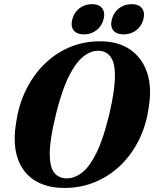

<svg xmlns="http://www.w3.org/2000/svg" viewBox="-20 -914 758 944"><path d="M472.5 -711Q560 -711 619 -671Q678 -631 702.8 -558.5Q727.5 -486 711.5 -388.5Q700 -301.5 664.5 -228.8Q629 -156 574 -102.5Q519 -49 448.8 -19.5Q378.5 10 297.5 10Q206.5 10 147 -29.2Q87.5 -68.5 64.8 -142Q42 -215.5 60.5 -317.5Q72 -397.5 106.2 -468.8Q140.5 -540 194 -594.5Q247.5 -649 318 -680Q388.5 -711 472.5 -711ZM308.5 -37Q346.5 -37 383.2 -65.2Q420 -93.5 454 -162Q488 -230.5 517 -351Q531.5 -412.5 538.2 -459.2Q545 -506 545 -540Q545.5 -605.5 523.5 -635Q501.5 -664.5 462 -664.5Q424.5 -664.5 387.5 -634.2Q350.5 -604 317 -535.8Q283.5 -467.5 255.5 -354Q239.5 -289 232 -240.8Q224.5 -192.5 224.5 -158Q224.5 -93.5 246.5 -65.2Q268.5 -37 308.5 -37ZM393 -745Q357.5 -745 342 -765Q326.5 -785 335.5 -819Q344 -853 370.5 -873.2Q397 -893.5 432 -893.5Q467 -893.5 482.5 -873.2Q498 -853 489 -819Q480.5 -785.5 454.2 -765.2Q428 -745 393 -745ZM587.5 -745Q552.5 -745 536.8 -765Q521 -785 530 -819Q538.5 -853 565 -873.2Q591.5 -893.5 626.5 -893.5Q662.5 -893.5 678 -873.2Q693.5 -853 685 -819Q676 -785.5 649.8 -765.2Q623.5 -745 587.5 -745Z"/></svg>

Font: Fraunces 144pt S050
Style: Bold Italic
Weight: 700
Italic angle: -16°
Version: Version 1.000; ttfautohint (v1.8.3)